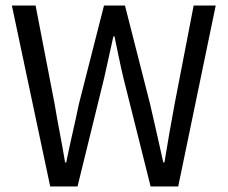

<svg xmlns="http://www.w3.org/2000/svg" viewBox="-20 -676 826 696"><path d="M162 0 23 -656H109L178 -299Q187 -245 197 -193Q207 -141 216 -87H220Q231 -141 243 -193.5Q255 -246 266 -299L357 -656H433L524 -299Q536 -247 548 -194Q560 -141 572 -87H576Q585 -141 594 -193.5Q603 -246 613 -299L682 -656H762L626 0H526L427 -395Q418 -433 410.5 -469.5Q403 -506 395 -544H391Q383 -506 374.5 -469.5Q366 -433 358 -395L261 0Z"/></svg>

Font: SourceSansPro
Style: Book
Weight: 400
Designer: Paul D. Hunt
Foundry: Adobe Systems Incorporated
Version: Version 2.021;PS 2.000;hotconv 1.0.86;makeotf.lib2.5.63406